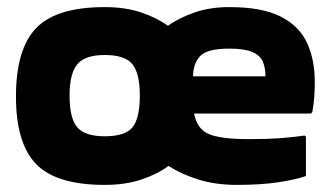

<svg xmlns="http://www.w3.org/2000/svg" viewBox="-20 -521 932 541"><path d="M454 -449Q485 -471 528.5 -486Q572 -501 626 -501Q717 -501 769.5 -475Q822 -449 844.5 -401.5Q867 -354 867 -289Q867 -270 865.5 -248Q864 -226 860 -205L856 -201H527Q535 -157 569 -143Q603 -129 681 -129Q733 -129 767.5 -131.5Q802 -134 838 -139L842 -136V-25Q814 -15 764.5 -7.5Q715 0 647 0Q588 0 539.5 -15Q491 -30 456 -53H454Q425 -31 379.5 -15.5Q334 0 275 0Q139 0 82 -58.5Q25 -117 25 -249Q25 -383 82 -442Q139 -501 275 -501Q333 -501 377.5 -486Q422 -471 452 -449ZM524 -306H728Q728 -330 720.5 -347.5Q713 -365 691 -374.5Q669 -384 626 -384Q563 -384 543.5 -362.5Q524 -341 524 -306ZM275 -137Q333 -137 353.5 -162.5Q374 -188 374 -252Q374 -313 353.5 -339.5Q333 -366 275 -366Q219 -366 197.5 -339.5Q176 -313 176 -252Q176 -188 197.5 -162.5Q219 -137 275 -137Z"/></svg>

Font: Bakbak One
Style: Regular
Weight: 400
Designer: Saumya Kishore and Sanchit Sawaria
Foundry: A Good Feeling
Version: Version 1.003; ttfautohint (v1.8.3)